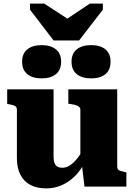

<svg xmlns="http://www.w3.org/2000/svg" viewBox="-20 -1038 746 1068"><path d="M278 -813H420L552 -984V-1018H480L309 -904L400 -905L226 -1018H147V-984ZM278 -541V-164Q278 -145 283 -131.5Q288 -118 298.5 -111.5Q309 -105 327 -105Q348 -105 368 -117.5Q388 -130 409.5 -156.5Q431 -183 454 -225L451 -136Q430 -91 397 -58.5Q364 -26 323.5 -8Q283 10 238 10Q186 10 149.5 -9Q113 -28 93.5 -66Q74 -104 74 -158V-428Q74 -442 64 -448Q54 -454 31 -458L20 -460V-541ZM632 -541V-110Q632 -101 636.5 -95.5Q641 -90 651 -87Q661 -84 675 -81L683 -79V0H450L435 -126L427 -132V-428Q427 -442 412 -449Q397 -456 375 -459L360 -461V-541ZM320 -695Q320 -649 291 -625.5Q262 -602 212 -602Q161 -602 132 -625.5Q103 -649 103 -695Q103 -740 132 -763.5Q161 -787 212 -787Q262 -787 291 -763.5Q320 -740 320 -695ZM595 -695Q595 -649 566.5 -625.5Q538 -602 487 -602Q436 -602 407 -625.5Q378 -649 378 -695Q378 -740 407 -763.5Q436 -787 487 -787Q538 -787 566.5 -763.5Q595 -740 595 -695Z"/></svg>

Font: Roboto Serif 20pt ExtraBold
Style: Regular
Weight: 800
Version: Version 1.008